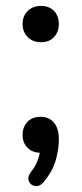

<svg xmlns="http://www.w3.org/2000/svg" viewBox="-20 -511 275 646"><path d="M118 -369Q90 -369 73 -386.5Q56 -404 56 -430Q56 -457 73 -474Q90 -491 118 -491Q146 -491 162 -474Q178 -457 178 -430Q178 -404 162 -386.5Q146 -369 118 -369ZM129 99Q115 117 99 115Q83 113 77 98.5Q71 84 86 65Q98 50 104.5 34Q111 18 114 3Q88 2 72 -14.5Q56 -31 56 -57Q56 -84 72.5 -101Q89 -118 116 -118Q145 -118 161.5 -98.5Q178 -79 178 -42Q178 -10 168 26.5Q158 63 129 99Z"/></svg>

Font: Chiron GoRound TC
Style: Regular
Weight: 400
Designer: Ryoko NISHIZUKA 西塚涼子 (kana, bopomofo & ideographs); Paul D. Hunt (Latin, Greek & Cyrillic); Sandoll Communications 산돌커뮤니
Foundry: Adobe
Version: Version 1.000;hotconv 1.1.1;makeotfexe 2.6.0